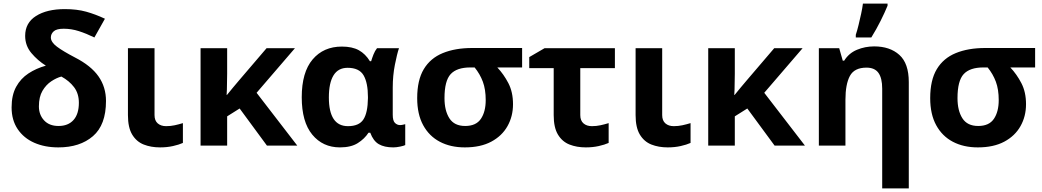

<svg xmlns="http://www.w3.org/2000/svg" viewBox="-20 -816 5841 1076"><path d="M343 -765Q411 -765 463 -750.5Q515 -736 568 -711L509 -606Q464 -628 422 -641.5Q380 -655 337 -655Q297 -655 281 -640.5Q265 -626 265 -606Q265 -580 299 -554.5Q333 -529 400 -494Q490 -448 532 -388Q574 -328 574 -250Q574 -116 501 -53Q428 10 307 10Q231 10 172 -16Q113 -42 79 -92.5Q45 -143 45 -214Q45 -283 70.5 -329.5Q96 -376 139.5 -404.5Q183 -433 237 -448Q191 -477 156 -518.5Q121 -560 121 -615Q121 -688 182 -726.5Q243 -765 343 -765ZM324 -387Q297 -380 267.5 -360.5Q238 -341 218 -307Q198 -273 198 -220Q198 -173 227 -141.5Q256 -110 308 -110Q362 -110 392 -143.5Q422 -177 422 -240Q422 -292 395 -327.5Q368 -363 324 -387Z M846 -546V-171Q846 -140 864 -124.5Q882 -109 911 -109Q936 -109 959 -114Q982 -119 1005 -126V-15Q983 -5 949.5 2.5Q916 10 877 10Q826 10 785.5 -6Q745 -22 721 -61.5Q697 -101 697 -171V-546Z M1633 -546 1418 -296 1646 0H1476L1323 -208L1253 -164V0H1104V-546H1253V-403Q1252 -373 1252 -343Q1252 -313 1250 -284H1252Q1269 -305 1286 -325.5Q1303 -346 1321 -367L1474 -546Z M1885 10Q1789 10 1730 -61.5Q1671 -133 1671 -271Q1671 -411 1732 -483Q1793 -555 1896 -555Q1954 -555 1991 -534.5Q2028 -514 2053 -473H2060Q2065 -490 2073 -510.5Q2081 -531 2093 -546H2216Q2205 -514 2193 -453Q2181 -392 2181 -325V-173Q2181 -139 2193.5 -127Q2206 -115 2222 -115Q2229 -115 2238 -117Q2247 -119 2251 -120V-3Q2244 1 2222.5 5.5Q2201 10 2184 10Q2134 10 2103 -8Q2072 -26 2055 -72H2045Q2023 -38 1985 -14Q1947 10 1885 10ZM1930 -109Q1992 -109 2016.5 -146.5Q2041 -184 2042 -266V-272Q2042 -352 2017.5 -394Q1993 -436 1928 -436Q1875 -436 1849 -393.5Q1823 -351 1823 -270Q1823 -109 1930 -109Z M2855 -232Q2855 -164 2824 -109Q2793 -54 2733 -22Q2673 10 2585 10Q2505 10 2445 -21.5Q2385 -53 2351.5 -114.5Q2318 -176 2318 -266Q2318 -367 2355 -428.5Q2392 -490 2461.5 -518.5Q2531 -547 2626 -547H2906V-438H2767Q2803 -400 2829 -350Q2855 -300 2855 -232ZM2471 -266Q2471 -196 2498.5 -153Q2526 -110 2587 -110Q2648 -110 2675 -150Q2702 -190 2702 -255Q2702 -315 2686 -358Q2670 -401 2640 -438H2616Q2540 -438 2505.5 -400.5Q2471 -363 2471 -266Z M3426 -546V-434H3232V-171Q3232 -140 3250 -124.5Q3268 -109 3297 -109Q3322 -109 3345 -114Q3368 -119 3391 -126V-15Q3369 -5 3335.5 2.5Q3302 10 3263 10Q3212 10 3171.5 -6Q3131 -22 3107 -61.5Q3083 -101 3083 -171V-434H2946V-496L3032 -546Z M3691 -546V-171Q3691 -140 3709 -124.5Q3727 -109 3756 -109Q3781 -109 3804 -114Q3827 -119 3850 -126V-15Q3828 -5 3794.5 2.5Q3761 10 3722 10Q3671 10 3630.5 -6Q3590 -22 3566 -61.5Q3542 -101 3542 -171V-546Z M4478 -546 4263 -296 4491 0H4321L4168 -208L4098 -164V0H3949V-546H4098V-403Q4097 -373 4097 -343Q4097 -313 4095 -284H4097Q4114 -305 4131 -325.5Q4148 -346 4166 -367L4319 -546Z M4879 -556Q4967 -556 5020 -508.5Q5073 -461 5073 -356V240H4924V-319Q4924 -378 4903 -407.5Q4882 -437 4836 -437Q4768 -437 4743 -390.5Q4718 -344 4718 -257V0H4569V-546H4683L4703 -476H4711Q4737 -518 4782.5 -537Q4828 -556 4879 -556ZM4776 -606V-621Q4784 -645 4791.5 -676Q4799 -707 4806 -739Q4813 -771 4816 -796H4954V-784Q4938 -745 4915 -699Q4892 -653 4863 -606Z M5730 -232Q5730 -164 5699 -109Q5668 -54 5608 -22Q5548 10 5460 10Q5380 10 5320 -21.5Q5260 -53 5226.5 -114.5Q5193 -176 5193 -266Q5193 -367 5230 -428.5Q5267 -490 5336.5 -518.5Q5406 -547 5501 -547H5781V-438H5642Q5678 -400 5704 -350Q5730 -300 5730 -232ZM5346 -266Q5346 -196 5373.5 -153Q5401 -110 5462 -110Q5523 -110 5550 -150Q5577 -190 5577 -255Q5577 -315 5561 -358Q5545 -401 5515 -438H5491Q5415 -438 5380.5 -400.5Q5346 -363 5346 -266Z"/></svg>

Font: Noto Sans IKEA
Style: Bold
Weight: 600
Designer: Monotype Design Team
Foundry: Monotype Imaging Inc.
Version: Version 2.001